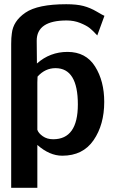

<svg xmlns="http://www.w3.org/2000/svg" viewBox="-20 -728 558 910"><path d="M33 162V-519Q33 -550 36 -569Q42 -628 100.5 -668Q159 -708 294 -708Q344 -708 376 -699.5Q408 -691 438.5 -673Q469 -655 475 -653L441 -560Q420 -583 405 -595Q390 -607 360.5 -619Q331 -631 296 -631Q154 -631 154 -535Q154 -517 154.5 -481Q155 -445 155 -427Q217 -482 300 -482Q387 -482 430.5 -413Q474 -344 474 -245Q474 -137 423.5 -63.5Q373 10 275 10Q215 10 157 -41V162ZM157 -113Q162 -97 182.5 -82.5Q203 -68 232 -68Q349 -68 349 -233Q349 -405 243 -405Q194 -405 158 -365Q157 -356 157 -337V-163Z"/></svg>

Font: Coval
Style: Bold
Weight: 700
Foundry: Context Ltd
Version: Version 001.000